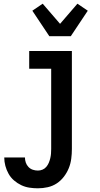

<svg xmlns="http://www.w3.org/2000/svg" viewBox="-20 -796 540 1039"><path d="M185 223Q162 223 139 219.5Q116 216 95 206Q74 196 56 180.5Q38 165 26.5 144.5Q15 124 9 101.5Q3 79 3 56H115Q115 70 119.5 83.5Q124 97 134 107.5Q144 118 157.5 122.5Q171 127 185 127Q198 127 210 122Q222 117 230.5 107Q239 97 244 85Q249 73 252 60.5Q255 48 256 35.5Q257 23 257 10V-424H138V-520H369V10Q369 37 365.5 63.5Q362 90 352 114.5Q342 139 325.5 160.5Q309 182 287 196.5Q265 211 238.5 217Q212 223 185 223ZM247 -600 155 -738 211 -776 305 -667 399 -776 455 -738 363 -600Z"/></svg>

Font: Iosevka Fixed
Style: Bold
Weight: 700
Monospace: yes
Designer: Belleve Invis
Foundry: Belleve Invis
Version: Version 32.3.0